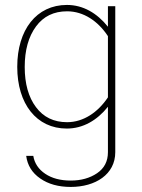

<svg xmlns="http://www.w3.org/2000/svg" viewBox="-20 -508 567 766"><path d="M48.8 -241.2C48.8 -93.8 125.5 4.9 246.6 4.9C311 4.9 367.2 -27.8 410.6 -82V99.1C410.6 135.7 396 163.6 367.2 183.1C338.4 202.6 303.2 212.4 262.2 212.4C221.7 212.4 187.5 203.6 160.6 185.5C133.8 167.5 117.7 143.6 112.8 113.8H84.5C89.4 151.4 107.9 181.6 140.6 204.1C172.9 226.6 213.4 237.8 262.2 237.8C360.4 237.8 439.9 188 439.9 99.1V-483.4H410.6V-401.4C367.2 -455.6 311.5 -488.3 247.1 -488.3C125.5 -488.3 48.8 -389.2 48.8 -241.2ZM78.6 -240.7C78.6 -308.1 93.8 -361.8 123.5 -402.3C153.3 -442.9 194.8 -462.9 247.6 -462.9C313.5 -462.9 371.1 -423.8 410.6 -363.8V-119.6C371.1 -60.5 313.5 -20.5 247.6 -20.5C194.8 -20.5 153.3 -40.5 123.5 -80.6C93.8 -120.1 78.6 -173.8 78.6 -240.7Z"/></svg>

Font: Estedad Thin
Style: Regular
Weight: 100
Designer: Amin Abedi
Version: Version 7.3